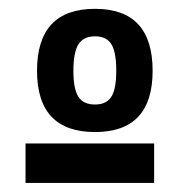

<svg xmlns="http://www.w3.org/2000/svg" viewBox="-20 -725 410 433"><path d="M194.3 -427.2Q63.5 -427.2 63.5 -565.4Q63.5 -705.1 194.3 -705.1Q324.2 -705.1 324.2 -565.4Q324.2 -427.2 194.3 -427.2ZM194.3 -489.3Q219.7 -489.3 231 -506.6Q242.2 -523.9 242.2 -565.4Q242.2 -607.4 231.2 -625.2Q220.2 -643.1 194.3 -643.1Q168 -643.1 156.7 -624.8Q145.5 -606.4 145.5 -565.4Q145.5 -524.4 156.7 -506.8Q168 -489.3 194.3 -489.3ZM327.6 -312.5H37.6V-401.4H327.6Z"/></svg>

Font: Cadman
Style: Bold
Weight: 700
Designer: Paul James MIller
Foundry: High-Logic / Made with FontCreator
Version: Version 2.114;March 28, 2021;FontCreator 13.0.0.2683 64-bit